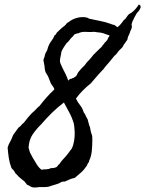

<svg xmlns="http://www.w3.org/2000/svg" viewBox="-20 -813 658 870"><path d="M609.4 -793 616.2 -788.1Q616.2 -787.6 617.2 -782.7Q618.2 -779.3 616.2 -777.3Q614.3 -770.5 609.4 -764.2Q604.5 -757.8 599.6 -752.9Q594.7 -745.1 590.3 -736.3Q585.9 -727.5 581.1 -717.8Q575.2 -704.1 576.7 -698.7Q578.1 -694.3 577.1 -688.5Q576.7 -684.6 574.7 -680.7Q574.2 -679.2 573.2 -677.5Q572.3 -675.8 571.3 -673.8Q569.8 -670.4 567.9 -663.6Q566.4 -658.7 563.5 -653.3Q560.5 -648.4 559.1 -642.6Q557.6 -636.7 556.6 -631.8Q551.8 -627 548.8 -621.1Q545.4 -614.7 541 -611.3Q538.1 -602.5 532.2 -596.2Q526.4 -589.8 519.5 -584Q517.1 -581.1 514.6 -577.9Q512.2 -574.7 509.8 -571.3Q504.9 -564.9 498 -559.6Q479.5 -535.6 457 -510.7Q455.1 -507.3 452.6 -504.9Q450.7 -502.9 448.2 -499Q434.1 -484.9 419.4 -467.8L391.6 -435.5Q372.1 -419.9 355 -402.8Q337.9 -385.7 324.2 -366.2Q332.5 -348.6 342.8 -336.4Q353.5 -323.7 359.4 -303.7Q364.7 -297.9 368.7 -288.1Q370.6 -283.7 372.6 -279.8Q374.5 -275.9 377 -272.5Q380.9 -259.3 382.3 -252.4Q383.8 -244.1 387.7 -237.3Q390.1 -221.2 393.6 -209Q397.5 -201.2 397.9 -194.3Q398.4 -187.5 398.4 -177.7Q398.4 -154.3 396 -129.4Q393.6 -104.5 383.8 -84Q383.3 -77.6 378.9 -73.2Q375 -69.3 375 -64.5Q361.3 -43.9 347.2 -31.2Q333 -18.6 318.4 -6.8Q306.6 -4.9 295.4 0Q284.2 4.9 273.4 9.8Q261.2 8.8 252.9 14.6Q244.6 20 233.4 22.5Q224.1 25.9 214.4 28.3Q204.6 30.8 199.2 33.2Q185.5 35.2 172.4 34.7Q159.2 33.7 146.5 36.1Q128.4 38.1 119.6 32.7Q110.4 26.9 101.6 23.4Q99.6 18.6 96.7 16.6Q93.3 14.2 92.8 10.7Q83 2 74.7 -3.9Q65.9 -10.3 56.6 -21.5Q49.8 -25.9 46.9 -33.2Q40.5 -44.4 36.6 -46.4Q33.7 -48.3 31.2 -53.7Q23.4 -74.2 20 -96.7Q16.6 -119.1 14.6 -143.6Q18.1 -157.7 24.4 -168Q27.3 -172.9 30 -178.5Q32.7 -184.1 35.2 -190.4Q38.6 -202.1 48.8 -213.9Q52.7 -219.7 56.6 -225.1Q60.5 -230.5 64.5 -235.4Q72.3 -240.2 76.7 -246.1Q80.1 -251 87.9 -256.8Q97.7 -269.5 106.9 -280.8Q116.2 -292 127 -302.7Q134.3 -308.1 143.1 -317.9Q151.9 -327.6 159.2 -333Q174.8 -353.5 191.4 -372.1Q208 -390.6 226.6 -408.2Q224.1 -416 220.2 -420.9Q218.3 -423.8 216.1 -426.8Q213.9 -429.7 211.9 -432.6Q210 -436.5 208.3 -440.2Q206.5 -443.8 205.6 -447.3Q203.6 -453.6 200.2 -460.9Q197.8 -468.3 194.3 -473.1Q192.4 -475.6 190.4 -479Q188.5 -482.4 186.5 -486.3Q183.1 -495.1 182.6 -503.9Q182.1 -513.7 179.7 -524.4Q179.2 -526.9 178.7 -530Q178.2 -533.2 177.2 -536.6Q175.8 -543.5 179.7 -549.8Q182.1 -555.2 182.6 -560.1Q183.6 -565.4 185.5 -570.3Q187 -573.2 188.5 -576.2Q189.9 -579.1 191.9 -582Q195.3 -587.9 196.3 -594.7Q202.1 -613.8 212.9 -627.4Q222.7 -640.1 227.5 -653.3Q234.4 -656.2 236.3 -664.1Q238.8 -666 240.7 -668Q242.7 -669.9 244.6 -671.9Q246.6 -673.8 248.5 -675.8Q250.5 -677.7 252.9 -679.7Q260.7 -687.5 271.5 -695.3Q275.9 -698.2 280.3 -704.6Q284.2 -710 291 -712.9Q305.7 -725.6 328.6 -731.9Q351.6 -738.3 374 -733.4Q375 -732.9 376.2 -732.4Q377.4 -731.9 378.4 -731.4Q380.9 -730.5 383.8 -728.5Q398.9 -725.1 412.4 -722.4Q425.8 -719.7 437 -717.3Q461.4 -712.4 480.5 -705.1Q484.4 -704.1 488.8 -702.1Q492.7 -700.2 498 -700.2Q502.9 -697.3 504.9 -695.3Q506.8 -693.4 511.7 -689.5Q523.4 -698.2 527.8 -704.6Q529.8 -707 531.7 -709.7Q533.7 -712.4 536.1 -714.8Q538.1 -719.7 541 -721.7Q544.9 -724.6 547.9 -727.5Q553.2 -733.9 556.6 -739.7Q560.1 -746.1 566.4 -750Q568.8 -752.4 571.3 -752.9Q573.7 -753.4 576.2 -755.9Q586.9 -763.7 594.2 -772.5Q601.6 -781.2 609.4 -793ZM441.4 -664.1Q437 -665 432.6 -665.5Q428.2 -666 423.8 -666.5Q419.4 -667 415.3 -667.5Q411.1 -668 407.2 -668.9Q391.6 -667 369.6 -668.5Q348.6 -669.9 335 -662.1Q330.1 -662.6 326.7 -660.6Q322.8 -658.2 318.4 -658.2Q315.4 -654.3 313.5 -652.3Q311.5 -650.4 308.6 -646.5Q300.8 -640.1 295.4 -631.8Q290.5 -624 282.2 -618.2Q275.4 -608.4 269.5 -599.6Q263.7 -590.8 258.8 -580.1Q257.8 -577.1 257.8 -575.2Q257.8 -573.2 256.8 -569.3L252.4 -545.9Q250 -533.7 254.9 -523.4L259.3 -513.7Q260.3 -511.2 261.5 -508.8Q262.7 -506.3 263.7 -503.9Q271.5 -489.3 277.8 -476.1Q284.2 -462.9 289.1 -448.2Q291.5 -448.7 294.9 -453.1Q297.9 -457 304.7 -456.1Q306.6 -459 314.5 -460.9Q322.3 -465.8 325.2 -468.8Q327.1 -471.7 328.6 -474.1Q330.1 -476.6 332 -481.4Q335.4 -487.3 338.4 -490.2Q342.3 -494.1 345.7 -499Q353.5 -507.8 362.3 -515.6Q371.1 -528.3 374.5 -531.7L383.8 -541Q388.7 -545.9 393.1 -551.8Q395.5 -554.7 397.7 -557.6Q399.9 -560.5 402.3 -563.5L421.4 -582.5Q426.3 -587.4 431.2 -592Q436 -596.7 441.4 -601.6Q443.8 -606.9 449.2 -612.3Q454.1 -619.6 460.9 -626Q467.8 -632.3 470.7 -642.6Q474.1 -645.5 476.6 -652.3Q467.8 -654.8 459 -658.2Q450.2 -662.1 441.4 -664.1ZM209 -50.8Q214.8 -50.8 222.2 -51.8Q229.5 -52.7 235.4 -55.7Q239.7 -58.1 244.1 -65.4Q251.5 -71.3 252.4 -74.2Q253.4 -76.7 254.9 -78.1Q262.2 -87.9 269.5 -95.2Q273.4 -99.1 277.3 -103.8Q281.2 -108.4 285.2 -113.3L295.9 -127.4Q298.3 -130.9 300.8 -134Q303.2 -137.2 305.7 -140.6Q313.5 -158.2 316.4 -178.2Q319.3 -198.2 318.4 -215.8L316.9 -235.4Q316.4 -239.7 315.9 -244.1Q315.4 -248.5 314.5 -252.9Q306.2 -281.2 293.5 -304.2L269.5 -348.6Q240.2 -326.2 214.8 -301.3Q189.5 -276.4 166 -249Q145.5 -229.5 128.4 -204.6Q111.3 -179.7 109.4 -143.6Q110.4 -140.6 111.3 -137.7Q112.3 -134.8 112.8 -131.8Q114.3 -125 116.2 -121.1Q122.6 -107.9 129.9 -95.7Q137.7 -82 147 -67.4Q156.2 -52.7 168 -43.9Q177.7 -45.9 189.5 -45.9Q200.7 -45.9 209 -50.8Z"/></svg>

Font: Fasthand
Style: Regular
Weight: 400
Designer: Danh Hong
Version: Version 8.002; ttfautohint (v1.8.3)